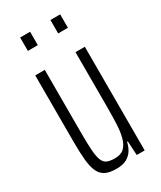

<svg xmlns="http://www.w3.org/2000/svg" viewBox="-178 -746 687 818"><g transform="rotate(-30 166.0 -337.0)"><path d="M143 8Q110 8 90 -2Q70 -12 59.5 -34.5Q49 -57 45.5 -94.5Q42 -132 42 -186V-510H89V-198Q89 -145 91.5 -112Q94 -79 101.5 -62Q109 -45 123.5 -39.5Q138 -34 160 -34Q190 -34 206 -49.5Q222 -65 229.5 -93.5Q237 -122 238.5 -162Q240 -202 240 -249V-510H286V0H247L243 -69H239Q235 -48 224 -30.5Q213 -13 194 -2.5Q175 8 143 8ZM67 -616V-682H116V-616ZM216 -616V-682H264V-616Z"/></g></svg>

Font: Saira UltraCondensed Light
Style: Regular
Weight: 300
Width: 1
Designer: Hector Gatti with collaboration of the Omnibus-Type team
Foundry: Omnibus-Type
Version: Version 1.101